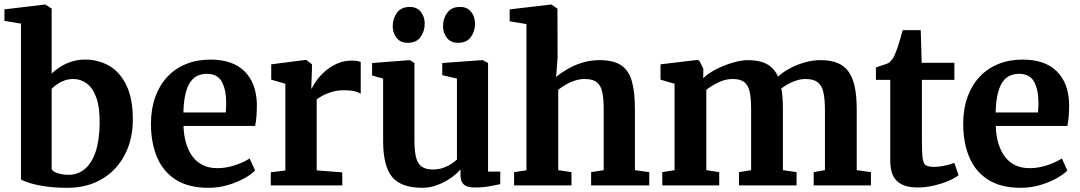

<svg xmlns="http://www.w3.org/2000/svg" viewBox="-20 -840 4896 870"><path d="M0 -745.5V-797.5L183 -819.5H185L214 -801.5V-506.5Q230 -522.5 252.8 -537Q275.5 -551.5 304.2 -560.8Q333 -570 366 -570Q425 -570 474 -542.2Q523 -514.5 552.5 -454.2Q582 -394 582 -296.5Q582 -232 561.8 -176Q541.5 -120 503 -78Q464.5 -36 409.5 -12.5Q354.5 11 285.5 11Q225.5 11 180.5 3.8Q135.5 -3.5 108.5 -12.8Q81.5 -22 75 -27V-733ZM312 -482Q290 -482 271.2 -475Q252.5 -468 237.8 -457.5Q223 -447 214 -437.5V-73.5Q219.5 -62 241.8 -55Q264 -48 291.5 -48Q332.5 -48 363.8 -73.8Q395 -99.5 412.8 -151Q430.5 -202.5 431.5 -280.5Q432.5 -352.5 416.8 -396.8Q401 -441 373.5 -461.5Q346 -482 312 -482Z M925 11Q834 11 776.2 -26Q718.5 -63 691.2 -128.5Q664 -194 664 -278.5Q664 -346.5 683.5 -400.5Q703 -454.5 738.5 -492.2Q774 -530 823.5 -550Q873 -570 933 -570Q1034.5 -570 1088 -517Q1141.5 -464 1144 -368.5Q1144 -336 1142 -311.8Q1140 -287.5 1136 -269.5H811.5Q813 -224.5 823.8 -189.2Q834.5 -154 853.8 -129Q873 -104 900.8 -91Q928.5 -78 965 -78Q1006 -78 1047.2 -92.2Q1088.5 -106.5 1111 -122L1136 -67.5Q1120 -50.5 1087.5 -32.2Q1055 -14 1012.8 -1.5Q970.5 11 925 11ZM811 -330.5H1003Q1003.5 -340.5 1004.2 -351.5Q1005 -362.5 1005 -373Q1005 -432.5 985.5 -469Q966 -505.5 917 -505.5Q895 -505.5 876.5 -497.5Q858 -489.5 843.8 -470.2Q829.5 -451 821 -417Q812.5 -383 811 -330.5Z M1207 0V-59.5L1273 -67.5V-460.5L1209 -479V-548.5L1364.5 -568.5H1367.5L1393.5 -549V-527L1390.5 -439.5H1393.5Q1398 -452 1412.5 -472.8Q1427 -493.5 1450.5 -515Q1474 -536.5 1505.5 -551Q1537 -565.5 1575.5 -565.5Q1589.5 -565.5 1599.2 -563.5Q1609 -561.5 1614.5 -559V-415Q1605 -422 1587.2 -426.5Q1569.5 -431 1540.5 -431Q1508.5 -431 1484.2 -423.8Q1460 -416.5 1443 -407.2Q1426 -398 1415 -390V-68L1531 -59V0Z M2130 9.5Q2096.5 9.5 2081.5 -4.2Q2066.5 -18 2066.5 -46V-72.5Q2050.5 -53 2023 -33.8Q1995.5 -14.5 1962.2 -1.8Q1929 11 1894 11Q1797.5 11 1756.8 -38.2Q1716 -87.5 1716 -201.5V-484L1666 -498V-554.5L1836 -567.5H1837L1858 -554.5V-202Q1858 -154 1865.5 -125.8Q1873 -97.5 1891.2 -84.8Q1909.5 -72 1941.5 -72Q1967.5 -72 1988.5 -79.5Q2009.5 -87 2025 -97.5Q2040.5 -108 2050.5 -117V-484L1984 -499.5V-554.5L2165.5 -567.5H2168L2191.5 -554.5V-62.5H2247L2246.5 -5.5Q2228.5 -1.5 2198.5 4Q2168.5 9.5 2130 9.5ZM1827.5 -646Q1794 -646 1776.8 -668.8Q1759.5 -691.5 1759.5 -721Q1759.5 -756.5 1778.8 -782.5Q1798 -808.5 1836 -808.5H1837Q1870 -808.5 1887.2 -785.8Q1904.5 -763 1904.5 -733.5Q1904.5 -698 1885.5 -672Q1866.5 -646 1828.5 -646ZM2055 -646Q2022 -646 2004.8 -668.8Q1987.5 -691.5 1987.5 -721Q1987.5 -756.5 2006.8 -782.5Q2026 -808.5 2063.5 -808.5H2064.5Q2098 -808.5 2115.2 -785.8Q2132.5 -763 2132.5 -733.5Q2132.5 -698 2113.5 -672Q2094.5 -646 2056 -646Z M2365.5 -68.5V-731L2289.5 -743.5V-797.5L2477 -819.5H2479L2506 -800.5L2506.5 -578.5L2500 -491Q2517.5 -506.5 2547 -524.5Q2576.5 -542.5 2615 -555Q2653.5 -567.5 2696.5 -567.5Q2760.5 -567.5 2795.2 -543.8Q2830 -520 2843.5 -470.8Q2857 -421.5 2857 -344.5V-69L2922 -60V0H2658.5V-60L2715.5 -69V-344.5Q2715.5 -392.5 2709 -422.8Q2702.5 -453 2684.2 -467.5Q2666 -482 2629.5 -482Q2607 -482 2584.8 -474.8Q2562.5 -467.5 2543 -456.2Q2523.5 -445 2509.5 -433V-69L2569.5 -60V0H2309.5V-60Z M2981 0V-60L3036.5 -69V-460.5L2973 -479V-548.5L3140 -568.5L3149.5 -564L3167 -528.5L3166.5 -485.5Q3188.5 -507.5 3224.8 -526Q3261 -544.5 3299.8 -556Q3338.5 -567.5 3368.5 -567.5Q3422.5 -567.5 3455.5 -549.2Q3488.5 -531 3505.5 -493Q3526.5 -512.5 3557.8 -529.5Q3589 -546.5 3625.5 -557Q3662 -567.5 3698 -567.5Q3743.5 -567.5 3774.8 -554.8Q3806 -542 3825.2 -515Q3844.5 -488 3853.2 -446Q3862 -404 3862 -345.5V-69L3926.5 -60V0H3667V-60L3718 -69V-341Q3718 -391.5 3710.8 -422.5Q3703.5 -453.5 3684.5 -467.8Q3665.5 -482 3630 -482Q3610 -482 3589.5 -475.5Q3569 -469 3551 -459Q3533 -449 3520 -439Q3523 -425.5 3524.8 -410.5Q3526.5 -395.5 3527 -379Q3527.5 -362.5 3527.5 -344.5V-69L3589.5 -60V0H3328.5V-60L3383.5 -69V-344.5Q3383.5 -394 3377 -424Q3370.5 -454 3352.5 -468Q3334.5 -482 3299.5 -482Q3266 -482 3234 -466Q3202 -450 3180.5 -433V-69L3239 -60V0Z M4137 9.5Q4075.5 9.5 4044.8 -19.2Q4014 -48 4014 -112V-478H3949V-534.5Q3960.5 -539 3972.8 -542.5Q3985 -546 3995.2 -549.8Q4005.5 -553.5 4011.5 -558.5Q4018 -565 4022.8 -571Q4027.5 -577 4031.5 -585.2Q4035.5 -593.5 4039.5 -604.5Q4045 -617.5 4050.5 -635Q4056 -652.5 4061.2 -670.8Q4066.5 -689 4070.5 -703.5H4152L4156.5 -555.5H4304.5V-478H4157.5V-198Q4157.5 -145 4161.2 -120.8Q4165 -96.5 4176.8 -90.2Q4188.5 -84 4211 -84Q4236 -84 4262.2 -89.8Q4288.5 -95.5 4304.5 -102L4323.5 -46Q4306.5 -32.5 4277 -20Q4247.5 -7.5 4211 1Q4174.5 9.5 4137 9.5Z M4605.5 11Q4514.5 11 4456.8 -26Q4399 -63 4371.8 -128.5Q4344.5 -194 4344.5 -278.5Q4344.5 -346.5 4364 -400.5Q4383.5 -454.5 4419 -492.2Q4454.5 -530 4504 -550Q4553.5 -570 4613.5 -570Q4715 -570 4768.5 -517Q4822 -464 4824.5 -368.5Q4824.5 -336 4822.5 -311.8Q4820.5 -287.5 4816.5 -269.5H4492Q4493.5 -224.5 4504.2 -189.2Q4515 -154 4534.2 -129Q4553.5 -104 4581.2 -91Q4609 -78 4645.5 -78Q4686.5 -78 4727.8 -92.2Q4769 -106.5 4791.5 -122L4816.5 -67.5Q4800.5 -50.5 4768 -32.2Q4735.5 -14 4693.2 -1.5Q4651 11 4605.5 11ZM4491.5 -330.5H4683.5Q4684 -340.5 4684.8 -351.5Q4685.5 -362.5 4685.5 -373Q4685.5 -432.5 4666 -469Q4646.5 -505.5 4597.5 -505.5Q4575.5 -505.5 4557 -497.5Q4538.5 -489.5 4524.2 -470.2Q4510 -451 4501.5 -417Q4493 -383 4491.5 -330.5Z"/></svg>

Font: Merriweather Light 18pt
Style: Bold
Weight: 700
Version: Version 2.100